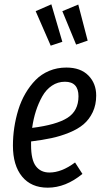

<svg xmlns="http://www.w3.org/2000/svg" viewBox="-20 -846 478 878"><path d="M265.1 -654.8 211.9 -637.2 143.1 -794.9 214.8 -826.2ZM380.9 -660.2 328.1 -642.1 265.1 -794.9 337.9 -825.2ZM419.9 -409.2Q419.9 -366.7 404.1 -333.3Q388.2 -299.8 362.1 -277.6Q335.9 -255.4 296.1 -239.3Q256.3 -223.1 215.3 -214.4Q174.3 -205.6 122.1 -199.2V-182.1Q122.1 -115.2 144 -86.2Q166 -57.1 206.1 -57.1Q261.7 -57.1 323.2 -103L356.9 -50.8Q280.3 12.2 198.2 12.2Q122.6 12.2 80.8 -38.8Q39.1 -89.8 39.1 -180.2Q39.1 -221.2 45.2 -262.2Q51.3 -303.2 63.7 -343.8Q76.2 -384.3 96.4 -418.9Q116.7 -453.6 142.8 -480.2Q168.9 -506.8 205.1 -522Q241.2 -537.1 283.2 -537.1Q348.6 -537.1 384.3 -500.7Q419.9 -464.4 419.9 -409.2ZM276.9 -472.2Q244.1 -472.2 217.5 -454.3Q190.9 -436.5 173.3 -405.3Q155.8 -374 144.3 -338.4Q132.8 -302.7 127 -261.2Q237.3 -274.9 288.1 -306.9Q338.9 -338.9 338.9 -405.8Q338.9 -472.2 276.9 -472.2Z"/></svg>

Font: Fira Sans Compressed Book
Style: Italic
Weight: 350
Width: 3
Italic angle: -8°
Designer: Carrois Corporate & Edenspiekermann AG
Foundry: Carrois Corporate GbR & Edenspiekermann AG
Version: Version 4.203;PS 004.203;hotconv 1.0.88;makeotf.lib2.5.64775